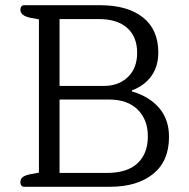

<svg xmlns="http://www.w3.org/2000/svg" viewBox="-20 -715 725 735"><path d="M58 -17Q58 -30 67 -37Q76 -44 96 -48L129 -54V-641L96 -647Q58 -655 58 -678Q58 -686 62 -690.5Q66 -695 72 -695H364Q468 -695 527 -648.5Q586 -602 586 -514Q586 -461 559.5 -424Q533 -387 485 -369V-365Q551 -346 589 -302Q627 -258 627 -191Q627 -98 566 -49Q505 0 401 0H72Q66 0 62 -4.5Q58 -9 58 -17ZM377 -386Q434 -386 469.5 -420Q505 -454 505 -513Q505 -574 467 -608Q429 -642 359 -642H208V-386ZM389 -53Q467 -53 506.5 -90Q546 -127 546 -193Q546 -257 507 -295.5Q468 -334 397 -334H208V-53Z"/></svg>

Font: Maitree
Style: Regular
Weight: 400
Designer: CadsonDemak Team
Foundry: CadsonDemak
Version: Version 1.000